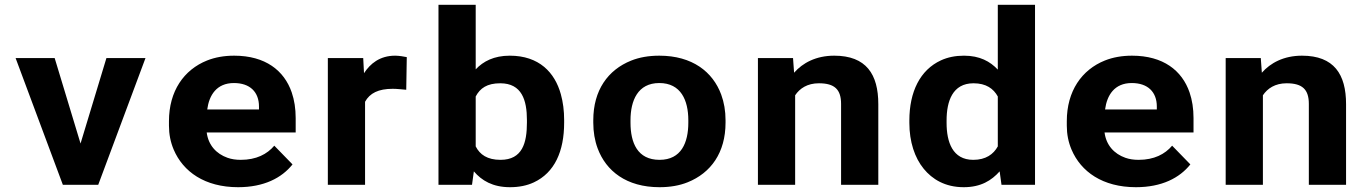

<svg xmlns="http://www.w3.org/2000/svg" viewBox="-20 -770 5702 800"><path d="M315.6 -172 207.8 -528H45L241.9 0H389.3L586.2 -528H423.4Z M1198.8 -85 1122.9 -163C1092.9 -127.5 1047.7 -104 983.2 -104C962.7 -104 944.3 -106.8 928.2 -112.5C881.3 -129 848 -165.2 841.3 -218H1212V-278C1212 -317.3 1206.5 -353 1195.5 -385C1164.2 -476 1085.9 -538 955.7 -538C913.9 -538 876.3 -531.3 842.9 -518C746.2 -479.4 684 -390.5 684 -265V-246C684 -210.7 690.6 -177.5 703.8 -146.5C742.8 -54.9 833 10 972.2 10C1079.8 10 1154.1 -28.7 1198.8 -85ZM1059.1 -326V-314H843.5C851.3 -373.1 882.3 -424 954.6 -424C1021.8 -424 1059.1 -386.6 1059.1 -326Z M1626.5 -538C1562.3 -538 1522.3 -504.5 1496.7 -465L1493.4 -528H1346V0H1501.1V-346C1520.8 -381.8 1556.5 -400 1616.6 -400C1633.6 -400 1657.1 -397.3 1672.7 -396L1674.9 -532C1663.3 -534.6 1641.4 -538 1626.5 -538Z M1962.1 -481V-750H1807V0H1946.7L1954.4 -56C1987.1 -17.6 2033.1 10 2105.1 10C2142.5 10 2175.5 3.3 2204.1 -10C2290.9 -50.5 2330.6 -139.5 2330.6 -259V-270C2330.6 -308.7 2326 -344.5 2316.8 -377.5C2291.8 -467.8 2226.5 -538 2104 -538C2038.3 -538 1993.5 -514.5 1962.1 -481ZM2065.5 -104C2010.6 -104 1979.5 -125.7 1962.1 -160V-368C1980.4 -402.6 2009.4 -423 2064.4 -423C2154.5 -423 2175.5 -352.2 2175.5 -270V-259C2175.5 -175.3 2157 -104 2065.5 -104Z M2452 -269V-259C2452 -220.3 2458 -184.7 2470.1 -152C2505.1 -57.5 2590.2 10 2728.1 10C2772.1 10 2811.1 3.2 2845.2 -10.5C2942 -49.3 3003.1 -133.9 3003.1 -259V-269C3003.1 -307.7 2997 -343.3 2985 -376C2950 -470.5 2864.9 -538 2727 -538C2683 -538 2644 -531.2 2609.8 -517.5C2513.1 -478.7 2452 -394.1 2452 -269ZM2848 -269V-259C2848 -175.9 2818.8 -104 2728.1 -104C2636 -104 2607.1 -175.1 2607.1 -259V-269C2607.1 -350.7 2637.3 -424 2727 -424C2817.5 -424 2848 -351.5 2848 -269Z M3392.1 -423C3457.5 -423 3484.5 -397.3 3484.5 -337V0H3639.6V-336C3639.6 -460.2 3589.6 -538 3455.9 -538C3379.9 -538 3324.3 -507.7 3288.7 -467L3284.3 -528H3138V0H3293.1V-373C3312.1 -401.4 3343.7 -423 3392.1 -423Z M4145.2 -56 4152.9 0H4292.6V-750H4137.5V-480C4105.5 -514 4062.4 -538 3996.7 -538C3960.8 -538 3928.7 -531.5 3900.5 -518.5C3813.6 -478.5 3769 -387.3 3769 -268V-258C3769 -178.9 3791.3 -112.4 3829 -66.5C3864.1 -23.7 3917.4 10 3995.6 10C4067.1 10 4111.6 -18.2 4145.2 -56ZM4137.5 -368V-160C4119.5 -127.3 4087.6 -104 4035.2 -104C3948.8 -104 3924.1 -178.5 3924.1 -258V-268C3924.1 -347.8 3948.7 -423 4036.3 -423C4088.7 -423 4119.5 -400.7 4137.5 -368Z M4939.8 -85 4863.9 -163C4833.9 -127.5 4788.7 -104 4724.2 -104C4703.7 -104 4685.3 -106.8 4669.2 -112.5C4622.3 -129 4589 -165.2 4582.3 -218H4953V-278C4953 -317.3 4947.5 -353 4936.5 -385C4905.2 -476 4826.9 -538 4696.7 -538C4654.9 -538 4617.3 -531.3 4583.9 -518C4487.2 -479.4 4425 -390.5 4425 -265V-246C4425 -210.7 4431.6 -177.5 4444.8 -146.5C4483.8 -54.9 4574 10 4713.2 10C4820.8 10 4895.1 -28.7 4939.8 -85ZM4800.1 -326V-314H4584.5C4592.3 -373.1 4623.3 -424 4695.6 -424C4762.8 -424 4800.1 -386.6 4800.1 -326Z M5341.1 -423C5406.5 -423 5433.5 -397.3 5433.5 -337V0H5588.6V-336C5588.6 -460.2 5538.6 -538 5404.9 -538C5328.9 -538 5273.3 -507.7 5237.7 -467L5233.3 -528H5087V0H5242.1V-373C5261.1 -401.4 5292.7 -423 5341.1 -423Z"/></svg>

Font: Asimov
Style: Wid
Weight: 500
Designer: Google
Version: Version 2.000980; 2014